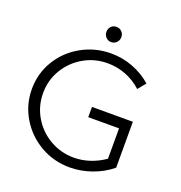

<svg xmlns="http://www.w3.org/2000/svg" viewBox="-151 -991 1058 1125"><g transform="rotate(20 377.5 -428.0)"><path d="M409 -372H664V-86Q613 -43 544.5 -18.5Q476 6 406 6Q307 6 223.5 -42Q140 -90 91 -172Q42 -254 42 -351Q42 -448 91 -529Q140 -610 224.5 -657.5Q309 -705 409 -705Q480 -705 545.5 -680Q611 -655 662 -610L622 -561Q579 -601 524 -622.5Q469 -644 409 -644Q328 -644 260 -604.5Q192 -565 152 -498Q112 -431 112 -351Q112 -270 152 -202.5Q192 -135 260.5 -95.5Q329 -56 410 -56Q460 -56 509.5 -72.5Q559 -89 601 -119V-308H409ZM431 -815Q431 -795 417.5 -781Q404 -767 384 -767Q365 -767 351.5 -781Q338 -795 338 -815Q338 -835 351 -848.5Q364 -862 384 -862Q404 -862 417.5 -848.5Q431 -835 431 -815Z"/></g></svg>

Font: Gontserrat Light
Style: Regular
Weight: 300
Designer: Julieta Ulanovsky
Foundry: Julieta Ulanovsky
Version: Version 6.001